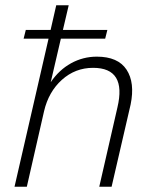

<svg xmlns="http://www.w3.org/2000/svg" viewBox="-20 -710 580 730"><path d="M348.1 -494.6Q428.7 -494.6 461.2 -445.1Q493.7 -395.5 476.6 -312.5L404.3 0H357.4L426.3 -300.8Q462.4 -452.1 334 -452.1Q266.1 -452.1 215.3 -406.5Q164.6 -360.8 147.5 -287.1L82 0H35.2L164.6 -563H69.8L78.1 -596.2H172.4L193.8 -689.9H241.2L219.2 -596.2H388.2L379.9 -563H211.4L172.9 -397.5Q204.6 -444.3 250.2 -469.5Q295.9 -494.6 348.1 -494.6Z"/></svg>

Font: HK Grotesk Light Legacy Italic
Style: Regular
Weight: 300
Italic angle: -13°
Designer: Alfredo Marco Pradil
Foundry: Hanken Design Co.
Version: Version 2.022;PS 002.022;hotconv 1.0.88;makeotf.lib2.5.64775